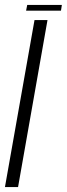

<svg xmlns="http://www.w3.org/2000/svg" viewBox="-41 -756 270 776"><path d="M-21 0H32L151 -675H98.5ZM64.5 -713H205.5L209 -736H69Z"/></svg>

Font: Anybody ExtraCondensed Light
Style: Italic
Weight: 300
Width: 2
Italic angle: -10°
Version: Version 1.113;gftools[0.9.25]